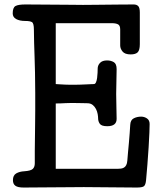

<svg xmlns="http://www.w3.org/2000/svg" viewBox="-20 -841 724 861"><path d="M613 -318Q627 -318 639 -310Q651 -302 651 -285Q651 -276 650 -247Q649 -218 646.5 -180.5Q644 -143 641 -103Q638 -63 635 -33Q633 -12 625.5 -6Q618 0 593 0Q532 0 474.5 -1Q417 -2 356 -2Q326 -2 291 -1.5Q256 -1 221 -1Q186 -1 151 -0.5Q116 0 86 0Q60 0 49 -8Q38 -16 38 -33Q38 -55 53 -63.5Q68 -72 89 -73Q118 -75 127 -83.5Q136 -92 136 -109Q136 -141 136 -164Q136 -187 136.5 -207Q137 -227 137 -246.5Q137 -266 137.5 -290.5Q138 -315 138 -347Q138 -379 138 -425Q138 -476 137 -515Q136 -554 135 -587Q134 -620 133 -649Q132 -678 132 -708Q132 -737 123 -742Q114 -747 93 -747Q68 -747 52.5 -755.5Q37 -764 37 -781Q37 -807 49.5 -814Q62 -821 94 -821Q127 -821 164.5 -820.5Q202 -820 237.5 -820Q273 -820 303 -819.5Q333 -819 352 -819Q389 -819 412.5 -819.5Q436 -820 458.5 -820Q481 -820 508 -820.5Q535 -821 579 -821Q593 -821 600 -813.5Q607 -806 607 -785V-643Q607 -616 597.5 -606.5Q588 -597 566 -597Q540 -597 529.5 -610Q519 -623 519 -637V-709Q519 -727 509 -732Q499 -737 482 -737H230V-464Q244 -463 254 -462.5Q264 -462 273.5 -461.5Q283 -461 293 -461Q303 -461 318 -461Q328 -461 341 -461.5Q354 -462 366 -462.5Q378 -463 387.5 -463.5Q397 -464 401 -464Q407 -464 410.5 -472Q414 -480 415.5 -491.5Q417 -503 417.5 -514.5Q418 -526 418 -533Q418 -548 428.5 -559Q439 -570 460 -570Q477 -570 490 -562.5Q503 -555 503 -531Q503 -502 502 -475.5Q501 -449 501 -420Q501 -391 502 -361Q503 -331 503 -308Q503 -275 461 -275Q435 -275 427.5 -286Q420 -297 420 -310Q420 -318 418 -329.5Q416 -341 410.5 -352Q405 -363 395.5 -370.5Q386 -378 372 -378Q364 -378 351 -378.5Q338 -379 318 -379Q304 -379 293.5 -379Q283 -379 274 -378.5Q265 -378 254.5 -377.5Q244 -377 230 -377V-84H508Q515 -84 522.5 -85Q530 -86 536 -89.5Q542 -93 546 -100.5Q550 -108 551 -121Q552 -136 554 -157Q556 -178 558 -200Q560 -222 561.5 -243Q563 -264 564 -281Q565 -303 580 -310.5Q595 -318 613 -318Z"/></svg>

Font: Life Savers ExtraBold
Style: Regular
Weight: 800
Designer: Pablo Impallari, Rodrigo Fuenzalida, Brenda Gallo
Foundry: Pablo Impallari, Rodrigo Fuenzalida, Brenda Gallo
Version: Version 3.001; ttfautohint (v0.95) -l 8 -r 50 -G 200 -x 14 -